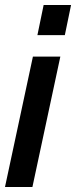

<svg xmlns="http://www.w3.org/2000/svg" viewBox="-20 -750 305 770"><path d="M155 -730 130 -609H240L265 -730ZM112 -523 0 0H110L222 -523Z"/></svg>

Font: FIGSv2-sans-serif SmBold Italic
Style: Regular
Weight: 600
Italic angle: -12°
Designer: Matt McInerney, Pablo Impallari, Rodrigo Fuenzalida
Foundry: Matt McInerney, Pablo Impallari, Rodrigo Fuenzalida
Version: Version 4.020;hotconv 1.0.109;makeotfexe 2.5.65596